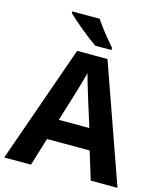

<svg xmlns="http://www.w3.org/2000/svg" viewBox="-134 -1032 957 1130"><g transform="rotate(15 345.0 -467.0)"><path d="M527 0 475 -170H215L163 0H0L252 -717H437L690 0ZM387 -463Q382 -480 374 -506Q366 -532 358 -559Q350 -586 345 -606Q340 -586 331.5 -556.5Q323 -527 315.5 -500.5Q308 -474 304 -463L253 -297H439ZM331 -934Q346 -912 366.5 -884.5Q387 -857 408.5 -831.5Q430 -806 446 -787V-774H347Q328 -787 302.5 -806.5Q277 -826 250.5 -848Q224 -870 201 -890Q178 -910 164 -924V-934Z"/></g></svg>

Font: Noto Sans Bassa Vah
Style: Regular
Weight: 400
Designer: Monotype Design Team
Foundry: Monotype Imaging Inc.
Version: Version 2.002